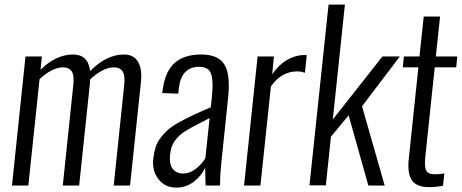

<svg xmlns="http://www.w3.org/2000/svg" viewBox="-20 -831 2068 860"><path d="M33.7 0 94.2 -578.1H167.5L161.6 -518.6Q231.4 -586.9 307.1 -586.9Q375 -586.9 383.8 -512.7Q457 -586.9 535.2 -586.9Q578.6 -586.9 598.1 -554.7Q612.8 -530.8 612.8 -491.2Q612.8 -478.5 611.3 -463.9L562.5 0H489.3L536.1 -448.2Q537.6 -461.4 537.6 -472.2Q537.6 -497.6 529.3 -510.7Q518.1 -529.3 489.7 -529.3Q441.9 -529.3 383.8 -475.6Q383.8 -468.3 382.8 -457.5L334.5 0H261.2L308.1 -448.2Q309.6 -461.4 309.6 -472.2Q309.6 -497.6 301.8 -510.7Q290 -529.3 261.7 -529.3Q214.4 -529.3 157.2 -476.6L106.9 0Z M769.5 9.3Q718.8 9.3 689.9 -28.3Q665.5 -59.6 665.5 -103.5Q665.5 -111.8 666.5 -120.6Q669.9 -149.4 677.2 -172.1Q684.6 -194.8 700 -214.8Q715.3 -234.9 732.9 -250.2Q750.5 -265.6 781.7 -283Q813 -300.3 844 -314.9Q875 -329.6 924.3 -350.6L928.7 -392.1Q932.1 -424.8 932.1 -449.2Q932.1 -483.9 924.8 -502Q913.1 -531.7 871.6 -531.7Q791 -531.7 780.8 -432.6L778.3 -411.6L706.5 -414.1Q707 -418 709 -431.6Q720.7 -513.7 763.7 -550.3Q806.6 -586.9 881.3 -586.9Q957.5 -586.9 985.4 -541.5Q1004.9 -508.8 1004.9 -447.8Q1004.9 -423.8 1002 -396L972.7 -114.7Q965.8 -54.2 965.8 -10.7Q965.8 -5.4 965.8 0H900.9Q898.9 -59.1 898.9 -80.1Q881.3 -42 847.2 -16.4Q813 9.3 769.5 9.3ZM799.8 -53.7Q829.6 -53.7 856 -74Q882.3 -94.2 899.9 -122.1L918.9 -302.2Q830.6 -257.8 804.7 -240.2Q760.7 -210 748 -169.9Q743.7 -155.3 741.7 -137.7Q740.7 -128.9 740.7 -121.1Q740.7 -90.8 753.9 -74.2Q771 -53.7 799.8 -53.7Z M1073.2 0 1133.8 -578.1H1207L1199.2 -498.5Q1230 -542.5 1267.6 -563.5Q1305.2 -584.5 1341.3 -584.5Q1349.6 -584.5 1354 -584L1345.7 -504.9Q1330.1 -511.2 1311 -511.2Q1240.2 -511.2 1193.4 -443.8L1146.5 0Z M1366.2 -1 1451.7 -810.5H1524.9L1470.7 -295.9L1692.9 -578.1H1771L1601.6 -355L1703.1 0H1629.9L1541.5 -314.5L1462.4 -218.8L1439.5 -1Z M1901.9 7.3Q1871.1 7.3 1851.1 -2Q1831.1 -11.2 1822 -28.1Q1813 -44.9 1810.1 -68.4Q1809.1 -78.6 1809.1 -89.8Q1809.1 -104.5 1811 -120.1L1854 -529.3H1784.2L1789.1 -578.1H1858.9L1877.9 -756.8H1951.2L1932.1 -578.1H2028.3L2023.4 -529.3H1927.2L1884.8 -127Q1883.3 -112.3 1883.3 -100.6Q1883.3 -77.6 1889.2 -66.9Q1897.5 -50.3 1928.2 -50.3Q1948.2 -50.3 1970.2 -54.2L1964.4 1Q1931.2 7.3 1901.9 7.3Z"/></svg>

Font: Oswald
Style: Light
Weight: 300
Designer: Vernon Adams
Foundry: Vernon Adams
Version: 3.0; ttfautohint (v0.95.6-bc232) -l 8 -r 50 -G 200 -x 0 -w "